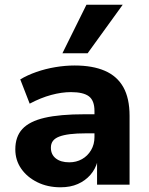

<svg xmlns="http://www.w3.org/2000/svg" viewBox="-20 -784 632 815"><path d="M237 11Q182 11 138.5 -10.5Q95 -32 70 -68Q45 -104 45 -150Q45 -204 75 -236.5Q105 -269 169.5 -284Q234 -299 340 -299H399V-218H344Q305 -218 277 -214.5Q249 -211 231 -204Q213 -197 204.5 -185.5Q196 -174 196 -157Q196 -128 217 -111.5Q238 -95 274 -95Q304 -95 328 -108.5Q352 -122 366.5 -146.5Q381 -171 381 -202V-313Q381 -357 357.5 -375Q334 -393 281 -393Q242 -393 197.5 -381Q153 -369 106 -344L66 -447Q96 -465 134.5 -478.5Q173 -492 215 -499Q257 -506 297 -506Q373 -506 425 -483.5Q477 -461 503.5 -414Q530 -367 530 -292V0H392V-99H394Q385 -66 363.5 -41.5Q342 -17 310.5 -3Q279 11 237 11ZM245 -558 347 -764H501L352 -558Z"/></svg>

Font: Nunito Sans 10pt ExtraBold
Style: Regular
Weight: 800
Designer: Vernon Adams
Foundry: Vernon Adams
Version: Version 3.101;gftools[0.9.27]